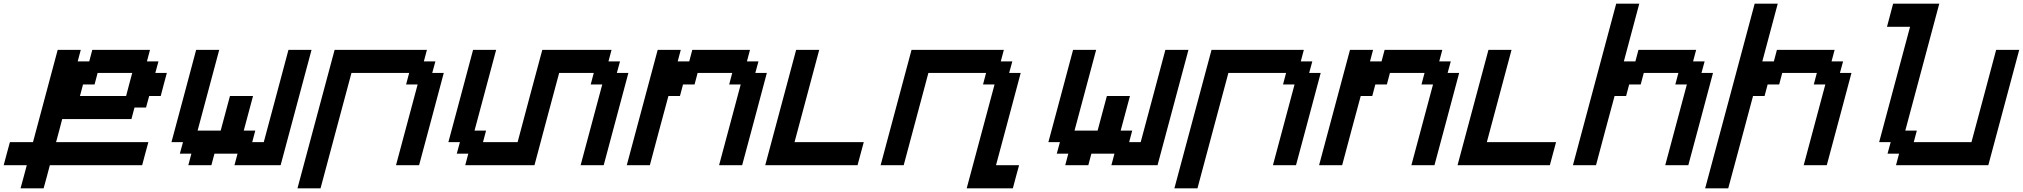

<svg xmlns="http://www.w3.org/2000/svg" viewBox="-20 -895 10957 1040"><path d="M91.3 125H216.3Q222.2 104 233.4 62.5Q244.6 21 250 0H750Q755.4 -21 766.6 -62.5Q777.8 -104 783.7 -125H283.7Q289.6 -145.5 300.5 -187.3Q311.5 -229 316.9 -250H691.9L708.5 -312.5H771L788.1 -375H850.6Q856 -395.5 866.9 -437.3Q877.9 -479 883.8 -500H821.3L838.4 -562.5H775.9L792.5 -625H480L463.4 -562.5H400.9L417.5 -625H292.5Q270 -542 225.6 -375Q181.2 -208 158.7 -125H33.7Q27.8 -104 16.6 -62.5Q5.4 -21 0 0H125Q119.6 21 108.4 62.5Q97.2 104 91.3 125ZM663.1 -375H413.1L429.7 -437.5H492.2L508.8 -500H696.3Q690.4 -479 679.4 -437.3Q668.5 -395.5 663.1 -375Z M1250 0H1500Q1527.8 -104 1583.7 -312.3Q1639.6 -520.5 1667.5 -625H1542.5Q1520.5 -542 1475.8 -375.2Q1431.2 -208.5 1408.7 -125H1346.2L1362.8 -187.5H1300.3L1350.6 -375H1225.6L1175.3 -187.5H1050.3L1167.5 -625H1042.5Q1020.5 -542 975.8 -375Q931.2 -208 908.7 -125H971.2L954.1 -62.5H1016.6L1000 0H1125L1141.6 -62.5H1266.6Z M1591.3 125H1716.3Q1744.1 20.5 1800 -187.7Q1856 -396 1883.8 -500H2196.3L2179.7 -437.5H2242.2L2125 0H2250Q2272.5 -83 2317.1 -250Q2361.8 -417 2383.8 -500H2321.3L2338.4 -562.5H2275.9L2292.5 -625H1792.5Q1758.8 -500 1691.9 -250Q1625 0 1591.3 125Z M3125 0H3250Q3272 -83 3316.9 -250Q3361.8 -417 3383.8 -500H3321.3L3338.4 -562.5H3275.9L3292.5 -625H2917.5Q2895 -542 2850.3 -375.2Q2805.7 -208.5 2783.7 -125H2596.2L2612.8 -187.5H2550.3L2667.5 -625H2542.5Q2520.5 -542 2475.8 -375Q2431.2 -208 2408.7 -125H2471.2L2454.1 -62.5H2516.6L2500 0H2875Q2897 -83 2941.7 -250Q2986.3 -417 3008.8 -500H3196.3L3179.7 -437.5H3242.2Z M3875 0H4000Q4022.5 -83 4067.1 -250Q4111.8 -417 4133.8 -500H4071.3L4088.4 -562.5H4025.9L4042.5 -625H3730L3713.4 -562.5H3650.9L3667.5 -625H3542.5Q3514.6 -520.5 3458.7 -312.3Q3402.8 -104 3375 0H3500Q3516.6 -62.5 3550 -187.5Q3583.5 -312.5 3600.6 -375H3663.1L3679.7 -437.5H3742.2L3758.8 -500H3946.3L3929.7 -437.5H3992.2Z M4125 0H4625Q4630.9 -21 4641.8 -62.5Q4652.8 -104 4658.7 -125H4283.7Q4306.2 -208 4350.6 -375Q4395 -542 4417.5 -625H4292.5Q4264.6 -520.5 4208.7 -312.3Q4152.8 -104 4125 0Z M5216.3 125H5466.3Q5471.7 104 5482.9 62.5Q5494.1 21 5500 0H5375Q5397.5 -83 5442.1 -250Q5486.8 -417 5508.8 -500H5446.3L5463.4 -562.5H5400.9L5417.5 -625H4917.5Q4889.6 -520.5 4833.7 -312.3Q4777.8 -104 4750 0H4875Q4897 -83 4941.9 -250Q4986.8 -417 5008.8 -500H5321.3L5304.7 -437.5H5367.2Z M6000 0H6250Q6277.8 -104 6333.7 -312.3Q6389.6 -520.5 6417.5 -625H6292.5Q6270.5 -542 6225.8 -375.2Q6181.2 -208.5 6158.7 -125H6096.2L6112.8 -187.5H6050.3L6100.6 -375H5975.6L5925.3 -187.5H5800.3L5917.5 -625H5792.5Q5770.5 -542 5725.8 -375Q5681.2 -208 5658.7 -125H5721.2L5704.1 -62.5H5766.6L5750 0H5875L5891.6 -62.5H6016.6Z M6341.3 125H6466.3Q6494.1 20.5 6550 -187.7Q6606 -396 6633.8 -500H6946.3L6929.7 -437.5H6992.2L6875 0H7000Q7022.5 -83 7067.1 -250Q7111.8 -417 7133.8 -500H7071.3L7088.4 -562.5H7025.9L7042.5 -625H6542.5Q6508.8 -500 6441.9 -250Q6375 0 6341.3 125Z M7625 0H7750Q7772.5 -83 7817.1 -250Q7861.8 -417 7883.8 -500H7821.3L7838.4 -562.5H7775.9L7792.5 -625H7480L7463.4 -562.5H7400.9L7417.5 -625H7292.5Q7264.6 -520.5 7208.7 -312.3Q7152.8 -104 7125 0H7250Q7266.6 -62.5 7300 -187.5Q7333.5 -312.5 7350.6 -375H7413.1L7429.7 -437.5H7492.2L7508.8 -500H7696.3L7679.7 -437.5H7742.2Z M7875 0H8375Q8380.9 -21 8391.8 -62.5Q8402.8 -104 8408.7 -125H8033.7Q8056.2 -208 8100.6 -375Q8145 -542 8167.5 -625H8042.5Q8014.6 -520.5 7958.7 -312.3Q7902.8 -104 7875 0Z M9000 0H9125Q9147.5 -83 9192.1 -250Q9236.8 -417 9258.8 -500H9196.3L9213.4 -562.5H9150.9L9167.5 -625H8855L8838.4 -562.5H8775.9L8859.4 -875H8734.4Q8695.3 -729 8617.2 -437.5Q8539.1 -146 8500 0H8625Q8641.6 -62.5 8675 -187.5Q8708.5 -312.5 8725.6 -375H8788.1L8804.7 -437.5H8867.2L8883.8 -500H9071.3L9054.7 -437.5H9117.2Z M9216.3 125H9341.3Q9363.8 42 9408.7 -125Q9453.6 -292 9475.6 -375H9538.1L9554.7 -437.5H9617.2L9633.8 -500H9821.3L9804.7 -437.5H9867.2L9750 0H9875Q9897.5 -83 9942.1 -250Q9986.8 -417 10008.8 -500H9946.3L9963.4 -562.5H9900.9L9917.5 -625H9605L9588.4 -562.5H9525.9L9609.4 -875H9484.4Q9439.9 -708 9350.6 -375Q9261.2 -42 9216.3 125Z M10250 0H10750Q10777.8 -104 10833.7 -312.3Q10889.6 -520.5 10917.5 -625H10792.5Q10770.5 -542 10725.8 -375.2Q10681.2 -208.5 10658.7 -125H10346.2L10362.8 -187.5H10300.3L10484.4 -875H10234.4Q10229 -854 10217.8 -812.5Q10206.5 -771 10201.2 -750H10326.2Q10298.3 -646 10242.4 -437.5Q10186.5 -229 10158.7 -125H10221.2L10204.1 -62.5H10266.6Z"/></svg>

Font: Faithful 32x
Style: Oblique
Weight: 400
Foundry: Faithful Resource Pack
Version: Version 1.0; January 27, 2023